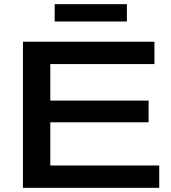

<svg xmlns="http://www.w3.org/2000/svg" viewBox="-20 -900 820 920"><path d="M90 0V-700H720V-593H221V-418H692V-314H221V-107H743V0ZM242 -797V-880H588V-797Z"/></svg>

Font: Georama Extended Medium
Style: Regular
Weight: 500
Width: 7
Designer: Jean-Baptiste Levee
Foundry: Production Type
Version: Version 1.000